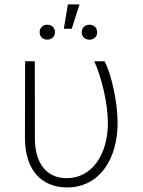

<svg xmlns="http://www.w3.org/2000/svg" viewBox="-20 -815 628 845"><path d="M90.6 -545.5 89.8 -207.7C89.8 -64.3 165.1 9.9 275.2 9.9C418.7 9.9 497.9 -116.8 497.5 -273.8C497.5 -364 471.6 -484 440.7 -545.5H394.9C428.6 -469.8 454.2 -359.7 454.9 -275.6C455.3 -134.9 384.2 -30.2 273.1 -30.9C192.8 -30.9 133.9 -86.6 133.5 -206.3L133.2 -545.5ZM261 -688.6H295.8L329.9 -795.5H278.8ZM339.5 -672.9C339.5 -654.8 353.3 -640.3 373.6 -640.3C394.5 -640.3 407.7 -654.8 407.7 -672.9C407.7 -691.8 394.5 -706.3 373.6 -706.3C353.3 -706.3 339.5 -691.8 339.5 -672.9ZM154.5 -673.3C154.5 -655.2 167.6 -640.6 187.9 -640.6C208.8 -640.6 221.9 -655.2 221.9 -673.3C221.9 -691.8 208.8 -706.3 187.9 -706.3C167.6 -706.3 154.5 -691.8 154.5 -673.3Z"/></svg>

Font: Karasuma Gothic
Style: Thin
Weight: 200
Designer: Rasmus Andersson / Ryoko Ishizuka
Foundry: rsms
Version: Version 1.00